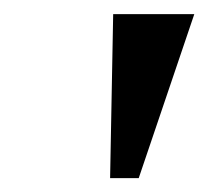

<svg xmlns="http://www.w3.org/2000/svg" viewBox="-20 -675 318 275"><path d="M142.1 -654.8H258.3L178.7 -419.9H137.7Z"/></svg>

Font: Liberation Serif
Style: Bold Italic
Weight: 700
Italic angle: -16.333°
Designer: Steve Matteson
Foundry: Ascender Corporation
Version: Version 2.1.5